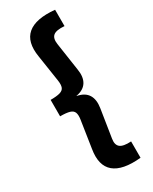

<svg xmlns="http://www.w3.org/2000/svg" viewBox="-233 -859 821 1028"><g transform="rotate(-30 177.0 -345.5)"><path d="M308 112.5Q192.5 123.5 141.5 80.5Q90.5 37.5 106.5 -58.5L132 -225.5Q136 -252.5 130.2 -267.8Q124.5 -283 104.5 -289Q84.5 -295 46 -295V-396.5Q84.5 -396.5 104.5 -402.5Q124.5 -408.5 130.2 -423.5Q136 -438.5 132 -466L107 -630Q91 -727 142 -770.2Q193 -813.5 308 -802.5V-701.5Q258.5 -705.5 240 -690.2Q221.5 -675 227 -637.5L252.5 -465.5Q261 -415 241.8 -384.5Q222.5 -354 177 -346V-345Q224 -336 243 -305.5Q262 -275 254 -225L227 -52.5Q221 -16.5 239.8 -1Q258.5 14.5 308 11.5Z"/></g></svg>

Font: Geologica Roman SemiBold
Style: Regular
Weight: 600
Designer: Sindre Bremnes, Frode Helland
Foundry: Monokrom Skriftforlag AS
Version: Version 1.010;gftools[0.9.28]